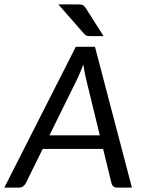

<svg xmlns="http://www.w3.org/2000/svg" viewBox="-49 -855 648 875"><path d="M0 0ZM552.2 0H485.8Q474.1 0 467.8 -5.4Q461.4 -10.7 459 -20.5L420.9 -176.3H145.5L68.8 -20.5Q64.9 -12.2 56.6 -6.1Q48.3 0 37.6 0H-29.3L296.4 -641.6H383.8ZM176.3 -238.3H405.8L341.8 -501Q339.4 -512.7 336.2 -528.1Q333 -543.5 330.6 -561Q323.7 -543.5 317.4 -527.8Q311 -512.2 305.7 -500.5ZM304.7 -835Q319.8 -835 326.9 -832.5Q334 -830.1 340.8 -819.8L422.9 -690.4H363.3Q353.5 -690.4 347.9 -691.7Q342.3 -692.9 335.9 -699.2L216.8 -835Z"/></svg>

Font: Carlito
Style: Italic
Weight: 400
Italic angle: -7°
Designer: Lukasz Dziedzic
Foundry: tyPoland Lukasz Dziedzic
Version: Version 1.104